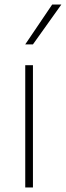

<svg xmlns="http://www.w3.org/2000/svg" viewBox="-20 -828 291 848"><path d="M91.5 0V-540H125.5V0ZM91.5 -632 210.5 -808H251L125.5 -632Z"/></svg>

Font: Encode Sans SemiExpanded SemiExpanded Thin
Style: Regular
Weight: 100
Width: 6
Designer: Multiple Designers
Foundry: Impallari Type
Version: Version 3.000; ttfautohint (v1.8.3) -l 8 -r 50 -G 200 -x 14 